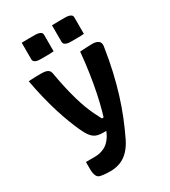

<svg xmlns="http://www.w3.org/2000/svg" viewBox="-229 -880 1058 1193"><g transform="rotate(-30 300.0 -284.0)"><path d="M501 -542Q527 -542 542.5 -531Q558 -520 555 -494Q541 -402 523 -324Q505 -246 483.5 -177Q462 -108 437 -46Q412 16 383 76Q363 117 336.5 145Q310 173 277 186.5Q244 200 203 200Q191 200 178.5 199.5Q166 199 154 197.5Q142 196 133 194Q124 192 119 188Q110 182 104.5 166Q99 150 99 130V74H111Q124 74 136.5 74Q149 74 162 74Q201 74 233 58Q265 42 288 5Q301 -16 314.5 -54.5Q328 -93 342.5 -144.5Q357 -196 370 -258.5Q383 -321 393.5 -391.5Q404 -462 411 -538Q423 -539 434.5 -539.5Q446 -540 456.5 -540.5Q467 -541 478.5 -541.5Q490 -542 501 -542ZM135 -541Q164 -541 179 -532.5Q194 -524 197 -502Q208 -438 219.5 -388.5Q231 -339 242.5 -299.5Q254 -260 266 -228Q278 -196 291.5 -167.5Q305 -139 320 -111H367L341 -30H284Q262 -30 245.5 -34Q229 -38 216.5 -47.5Q204 -57 192 -74Q180 -92 165.5 -123.5Q151 -155 134 -199Q117 -243 100.5 -296Q84 -349 69 -410.5Q54 -472 42 -538Q54 -539 65.5 -539.5Q77 -540 88.5 -540.5Q100 -541 111.5 -541Q123 -541 135 -541ZM124 -767Q148 -768 173 -768Q198 -768 220 -768Q233 -768 244 -765.5Q255 -763 262 -757Q269 -751 269 -739V-622Q245 -620 220 -620Q195 -620 172 -620Q160 -620 149 -622.5Q138 -625 131 -631.5Q124 -638 124 -650ZM341 -767Q365 -768 390 -768Q415 -768 438 -768Q450 -768 461 -765.5Q472 -763 479 -757Q486 -751 486 -739V-622Q462 -620 437 -620Q412 -620 389 -620Q378 -620 366.5 -622.5Q355 -625 348 -631.5Q341 -638 341 -650Z"/></g></svg>

Font: Rec Mono Semicasual
Style: Bold
Weight: 700
Version: Version 1.085; ttfautohint (v1.8.4.7-5d5b)